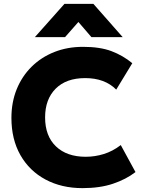

<svg xmlns="http://www.w3.org/2000/svg" viewBox="-20 -957 738 992"><path d="M406.5 15Q298 15 215 -29.5Q132 -74 85.5 -155.5Q39 -237 39 -348Q39 -428.5 66.2 -495.8Q93.5 -563 143.2 -612.2Q193 -661.5 260.5 -688.2Q328 -715 409 -715Q496.5 -715 555.8 -692.8Q615 -670.5 663.5 -630.5L580.5 -494Q521.5 -553.5 420 -553.5Q322 -553.5 267.5 -498.8Q213 -444 213 -350.5Q213 -254.5 269 -200.8Q325 -147 423 -147Q470 -147 516.2 -161.2Q562.5 -175.5 604 -207.5L680 -68Q631.5 -30.5 564 -7.8Q496.5 15 406.5 15ZM160 -765 313 -937H462.5L614 -765H452.5L385 -843.5L316 -765Z"/></svg>

Font: Geologica
Style: Bold
Weight: 700
Designer: Sindre Bremnes, Frode Helland
Foundry: Monokrom Skriftforlag AS
Version: Version 1.010; ttfautohint (v1.8.4.7-5d5b);gftools[0.9.28]